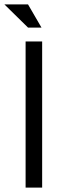

<svg xmlns="http://www.w3.org/2000/svg" viewBox="-35 -850 292 870"><path d="M81 0V-662H156V0ZM92 -725 -15 -830H92L153 -725Z"/></svg>

Font: Questrial
Style: Regular
Weight: 400
Designer: Joe Prince, Laura Meseguer
Foundry: Joe Prince, Laura Meseguer
Version: Version 2.000; ttfautohint (v1.8.3)